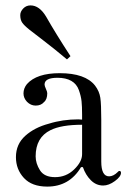

<svg xmlns="http://www.w3.org/2000/svg" viewBox="-20 -678 481 711"><path d="M228 -458Q184 -495 139 -529.5Q94 -564 89 -568Q69 -584 62 -594.5Q55 -605 55 -622Q55 -635 66 -646.5Q77 -658 93 -658Q126 -658 151 -616Q185 -556 241 -470ZM155 13Q98 13 68.5 -19Q39 -51 39 -96Q39 -144 73.5 -175Q108 -206 161 -220Q212 -236 270 -236L284 -235V-254Q284 -284 282 -303Q280 -322 272 -344.5Q264 -367 244 -378.5Q224 -390 193 -390Q145 -390 145 -365Q145 -360 150 -349Q155 -338 155 -333Q155 -310 143 -300Q132 -287 112 -287Q94 -287 80 -301Q67 -315 67 -332Q67 -351 80 -367Q116 -407 201 -407Q296 -407 332 -361Q348 -340 351.5 -316Q355 -292 355 -235V-80Q355 -25 384 -25Q400 -25 416 -41Q417 -42 418 -43Q420 -45 422 -45Q428 -45 428 -38Q428 -24 405.5 -7.5Q383 9 362 9Q336 9 316.5 -10.5Q297 -30 287 -59H280Q237 13 155 13ZM184 -22Q225 -22 254.5 -50.5Q284 -79 284 -107V-216Q207 -216 167 -196Q112 -169 112 -99Q112 -73 128 -47.5Q144 -22 184 -22Z"/></svg>

Font: HK Venetian
Style: Regular
Weight: 400
Designer: Alfredo Marco Pradil
Foundry: Alfredo Marco Pradil
Version: Version 1.000;PS 001.000;hotconv 1.0.88;makeotf.lib2.5.64775